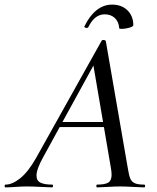

<svg xmlns="http://www.w3.org/2000/svg" viewBox="-58 -811 680 831"><path d="M-34 -12Q-5 -12 29.5 -39.5Q64 -67 98 -127L382 -635Q384 -638 389 -638Q398 -638 400 -633L495 -84Q500 -53 505.5 -39Q511 -25 524.5 -18.5Q538 -12 566 -12Q570 -12 570 -6Q570 0 566 0Q551 0 519 -2Q483 -4 462 -4Q440 -4 408 -2Q376 0 362 0Q359 0 359 -6Q359 -12 362 -12Q397 -12 411 -21Q425 -30 425 -54Q425 -68 422 -84L344 -541L378 -585L129 -131Q100 -79 100 -51Q100 -29 117 -20.5Q134 -12 168 -12Q172 -12 171.5 -6Q171 0 167 0Q155 0 121 -2Q79 -4 58 -4Q37 -4 9 -2Q-19 0 -34 0Q-38 0 -38 -6Q-38 -12 -34 -12ZM201 -283H418L420 -261H186ZM395 -749Q351 -749 324 -693Q321 -690 318 -690Q314 -690 310 -692Q306 -694 307 -696Q329 -742 359.5 -766.5Q390 -791 427 -791Q469 -791 494 -766Q519 -741 519 -702Q519 -696 501.5 -691Q484 -686 469 -686Q458 -686 458 -689Q456 -717 439 -733Q422 -749 395 -749Z"/></svg>

Font: Cormorant Garamond Medium
Style: Italic
Weight: 500
Italic angle: -10°
Designer: Christian Thalmann (Catharsis Fonts)
Foundry: Catharsis Fonts
Version: Version 4.000